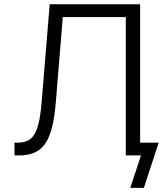

<svg xmlns="http://www.w3.org/2000/svg" viewBox="-20 -748 789 924"><path d="M49.8 0V-61.5H66.9Q103.5 -61.5 126.2 -79.1Q148.9 -96.7 161.9 -139.9Q174.8 -183.1 180.7 -260.3L219.2 -727.5H654.3V0H585.4V-666H282.2L248.5 -254.9Q243.2 -189.5 231.9 -141.4Q220.7 -93.3 200.9 -62Q181.2 -30.8 149.7 -15.4Q118.2 0 71.8 0ZM606.9 156.2 658.7 0H617.2V-61.5H743.7L672.4 156.2Z"/></svg>

Font: Inter 16pt Light
Style: Regular
Weight: 300
Version: Version 4.001;git-66647c0bb